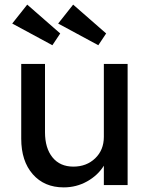

<svg xmlns="http://www.w3.org/2000/svg" viewBox="-20 -802 645 832"><path d="M256 10Q172 10 122 -47Q72 -104 72 -201V-525H175V-229Q175 -160 207.5 -120Q240 -80 298 -80Q355 -80 392.5 -116Q430 -152 430 -209V-525H533V0H430V-84Q404 -42 357.5 -16Q311 10 256 10ZM406 -606 232 -700 297 -782 440 -657ZM207 -606 33 -700 98 -782 241 -657Z"/></svg>

Font: Lexend
Style: Regular
Weight: 400
Designer: Bonnie Shaver-Troup, Thomas Jockin
Foundry: Lexend
Version: Version 1.007; ttfautohint (v1.8.3)